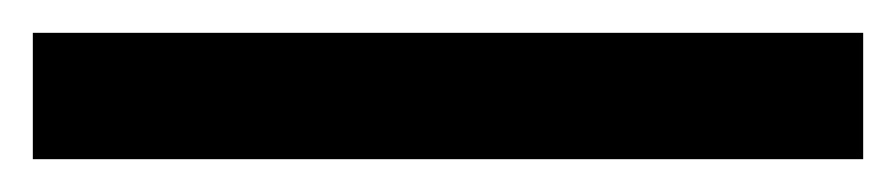

<svg xmlns="http://www.w3.org/2000/svg" viewBox="-23 -857 546 117"><path d="M503 -760H-3V-837H503Z"/></svg>

Font: Noto Sans Kawi Medium
Style: Regular
Weight: 500
Designer: Fadhl Haqq
Version: Version 1.000